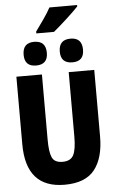

<svg xmlns="http://www.w3.org/2000/svg" viewBox="-71 -1188 741 1243"><g transform="rotate(-5 300.0 -566.0)"><path d="M298 10Q433 10 493 -66Q553 -142 553 -281V-714H387V-294Q387 -212 368.5 -175.5Q350 -139 297 -139Q245 -139 229 -174.5Q213 -210 213 -290V-714H47V-275Q47 10 298 10ZM417 -775Q492 -775 492 -851Q492 -929 417 -929Q341 -929 341 -851Q341 -775 417 -775ZM181 -775Q257 -775 257 -851Q257 -929 181 -929Q106 -929 106 -851Q106 -775 181 -775ZM200 -982H315Q355 -1015 404.5 -1060.5Q454 -1106 479 -1133V-1142H299Q282 -1110 253.5 -1069Q225 -1028 200 -994Z"/></g></svg>

Font: Noto Sans Mono Extra
Style: Regular
Weight: 800
Designer: Monotype Design Team
Foundry: Monotype Imaging Inc.
Version: Version 1.900